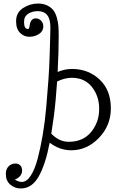

<svg xmlns="http://www.w3.org/2000/svg" viewBox="-20 -846 666 1086"><path d="M64 170Q86 183 103 183Q131 183 154 147.5Q177 112 193 51.5Q209 -9 221.5 -82Q234 -155 241.5 -239Q249 -323 254 -395.5Q259 -468 261 -537.5Q263 -607 264 -641.5Q265 -676 265 -692Q265 -783 194 -783Q162 -783 139 -768Q116 -753 116 -722Q116 -682 138 -682Q143 -681 145.5 -690Q148 -699 149.5 -710.5Q151 -722 159 -732Q167 -742 182 -742Q200 -742 212.5 -729Q225 -716 225 -696Q225 -670 201 -654Q177 -638 146 -638Q116 -638 93.5 -660Q71 -682 71 -726Q71 -775 110.5 -800.5Q150 -826 195 -826Q226 -826 248.5 -814.5Q271 -803 283 -786.5Q295 -770 302 -744Q309 -718 310.5 -696Q312 -674 312 -643Q312 -548 306 -439Q346 -456 388 -456Q479 -456 543 -396.5Q607 -337 607 -233Q607 -136 539.5 -66Q472 4 383 4Q317 4 261 -39Q238 82 199.5 151Q161 220 98 220Q64 220 38.5 198.5Q13 177 13 138Q13 110 29 94.5Q45 79 67 79Q84 79 94.5 89.5Q105 100 105 119Q105 152 64 170ZM284 -184Q280 -152 270 -90Q314 -44 369 -44Q450 -44 495.5 -99.5Q541 -155 541 -230Q541 -302 500 -354Q459 -406 386 -406Q346 -406 303 -385Q296 -276 284 -184Z"/></svg>

Font: Bonbon
Style: Regular
Weight: 400
Designer: Ksenia Erulevich
Foundry: Cyreal (www.cyreal.org)
Version: Version 1.000